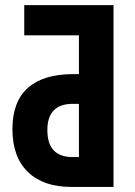

<svg xmlns="http://www.w3.org/2000/svg" viewBox="-20 -734 531 754"><path d="M258.8 0Q149.9 0 89.4 -58.8Q28.8 -117.7 28.8 -227.1Q28.8 -335 89.6 -388.9Q150.4 -442.9 266.1 -442.9H290V-595.2H75.2V-713.9H425.8V0ZM265.1 -117.2H290V-326.2H266.1Q166 -326.2 166 -223.1Q166 -117.2 265.1 -117.2Z"/></svg>

Font: Open Sans Condensed
Style: Bold
Weight: 700
Width: 3
Designer: Monotype Design Team
Foundry: Monotype Imaging Inc.
Version: Version 3.003; ttfautohint (v1.8.4)